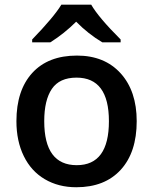

<svg xmlns="http://www.w3.org/2000/svg" viewBox="-20 -786 651 816"><path d="M561 -271Q561 -138.7 493.2 -64.5Q425.3 9.8 304.2 9.8Q228.5 9.8 170.4 -24.4Q112.3 -58.6 81.1 -122.6Q49.8 -186.5 49.8 -271Q49.8 -402.3 117.2 -476.1Q184.6 -549.8 307.1 -549.8Q424.3 -549.8 492.7 -474.4Q561 -398.9 561 -271ZM168 -271Q168 -84 306.2 -84Q442.9 -84 442.9 -271Q442.9 -456.1 305.2 -456.1Q232.9 -456.1 200.4 -408.2Q168 -360.4 168 -271ZM415 -606Q355 -641.6 303.7 -693.8Q253.4 -643.6 193.8 -606H116.7V-618.2Q210 -714.8 240.7 -766.1H367.7Q398.4 -712.4 492.7 -618.2V-606Z"/></svg>

Font: CAA NEO Sans SemiBold
Style: Regular
Weight: 600
Version: Version 1.10